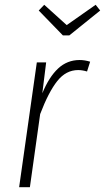

<svg xmlns="http://www.w3.org/2000/svg" viewBox="-20 -783 439 803"><path d="M357 -525 344 -484Q324 -490 307 -490Q256 -490 219.5 -444Q183 -398 148 -306L105 0H60L134 -522H173L157 -393Q185 -461 223 -496.5Q261 -532 313 -532Q334 -532 357 -525ZM380 -763 399 -739 270 -635H243L142 -739L165 -763L259 -678Z"/></svg>

Font: Fira Sans Condensed ExtraLight
Style: Italic
Weight: 275
Width: 3
Italic angle: -8°
Designer: Carrois Corporate & Edenspiekermann AG
Foundry: Carrois Corporate GbR & Edenspiekermann AG
Version: Version 4.203